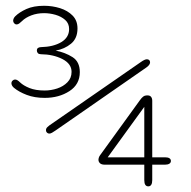

<svg xmlns="http://www.w3.org/2000/svg" viewBox="-20 -643 659 664"><path d="M19.5 -355Q19.5 -360.5 23.5 -364.2Q27.5 -368 32 -368Q36.5 -368 40.8 -365.2Q45 -362.5 49.5 -358Q61 -347 82 -338.5Q103 -330 134.5 -330Q156.5 -330 177.8 -337Q199 -344 213.2 -358.5Q227.5 -373 227.5 -394.5Q227.5 -422.5 195.8 -438.8Q164 -455 121 -455.5Q114.5 -455.5 111 -459.2Q107.5 -463 107.5 -468Q107.5 -475 112 -477.5Q116.5 -480 121.5 -480Q164.5 -481 191.8 -497.2Q219 -513.5 219 -542.5Q219 -562 205.5 -574Q192 -586 172 -591.8Q152 -597.5 132.5 -597.5Q108.5 -597.5 88.2 -589.8Q68 -582 56 -570Q51 -565 46.5 -561.8Q42 -558.5 37.5 -558.5Q32.5 -558.5 29 -562.5Q25.5 -566.5 25.5 -571.5Q25.5 -574.5 27.2 -578.8Q29 -583 32.5 -586.5Q46.5 -600.5 71.2 -611.8Q96 -623 132.5 -623Q161 -623 187.5 -614.8Q214 -606.5 231 -589.2Q248 -572 248 -544.5Q248 -510.5 225.8 -492Q203.5 -473.5 172.5 -468Q205.5 -461.5 230.8 -445.5Q256 -429.5 256 -393.5Q256 -351 220 -327.8Q184 -304.5 134.5 -304.5Q99.5 -304.5 72.5 -314.8Q45.5 -325 28 -339.5Q23.5 -343.5 21.5 -347.5Q19.5 -351.5 19.5 -355ZM150.5 -181Q146 -181 142.5 -184.2Q139 -187.5 139 -192.5Q139 -198.5 143.2 -202.8Q147.5 -207 151 -209.5L466.5 -428Q473.5 -433 478.8 -435.5Q484 -438 488 -438Q493 -438 496 -435.2Q499 -432.5 499 -427.5Q499 -418.5 486 -409.5L172.5 -192Q165.5 -187 160 -184Q154.5 -181 150.5 -181ZM493 1.5Q479 1.5 479 -20V-73.5H342.5Q331 -73.5 325.8 -78.5Q320.5 -83.5 320.5 -90.5Q320.5 -93.5 321.8 -97.8Q323 -102 326 -106L463.5 -296Q470 -305 475.2 -309Q480.5 -313 487 -313H491Q498.5 -313 502.5 -308Q506.5 -303 506.5 -294.5V-99H550.5Q560.5 -99 565.8 -95.8Q571 -92.5 571 -86.5Q571 -80 565.5 -76.8Q560 -73.5 550.5 -73.5H506.5V-20Q506.5 -9.5 503 -4Q499.5 1.5 493 1.5ZM352.5 -99H479V-273.5Z"/></svg>

Font: Sono ExtraLight Monospace ExtraLight
Style: Regular
Weight: 250
Version: Version 2.112